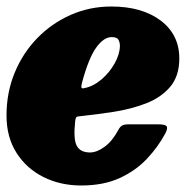

<svg xmlns="http://www.w3.org/2000/svg" viewBox="-24 -555 587 590"><path d="M-4 -200Q-4 -270.5 21 -331.2Q46 -392 90.5 -437.8Q135 -483.5 193.2 -509.2Q251.5 -535 318 -535Q412.5 -535 469.8 -491.8Q527 -448.5 527 -375.5Q527 -321 498.8 -288Q470.5 -255 424.5 -237.2Q378.5 -219.5 324.5 -211.2Q270.5 -203 219 -197.5Q211.5 -197 209.8 -193.8Q208 -190.5 207 -182.5Q201 -127 212 -106.8Q223 -86.5 252.5 -86.5Q273.5 -86.5 297.2 -103.8Q321 -121 339.5 -155.5Q344 -164.5 350.5 -168.8Q357 -173 372 -173H461Q483 -173 487.8 -167.2Q492.5 -161.5 484 -145Q461.5 -103 427 -66.5Q392.5 -30 343 -7.5Q293.5 15 225.5 15Q161.5 15 109.5 -11Q57.5 -37 26.8 -85.2Q-4 -133.5 -4 -200ZM236.5 -284.5Q263.5 -290 288 -311Q312.5 -332 328.2 -360Q344 -388 344.5 -414Q344.5 -424.5 340 -432.8Q335.5 -441 319 -441Q295 -441 271.8 -409Q248.5 -377 228 -301Q225 -289.5 226.5 -285.8Q228 -282 236.5 -284.5Z"/></svg>

Font: Besley* Narrow Fatface
Style: Italic
Weight: 900
Width: 4
Italic angle: -13°
Designer: Owen Earl
Foundry: indestructible type*
Version: Version 3.000; ttfautohint (v1.8.3)